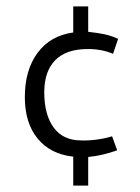

<svg xmlns="http://www.w3.org/2000/svg" viewBox="-20 -533 439 603"><path d="M210 -41V50H257V-40Q301 -44 348 -61L332 -105Q310 -98 283 -94.5Q256 -91 235 -92Q178 -92 148.5 -132.5Q119 -173 119 -243Q119 -309 153.5 -344Q188 -379 256 -379Q300 -379 335 -364L351 -411Q329 -421 307.5 -425.5Q286 -430 257 -433V-513H210V-431Q138 -421 98 -367Q58 -313 58 -228Q58 -147 98 -98Q138 -49 210 -41Z"/></svg>

Font: Cambay Devanagari
Style: Regular
Weight: 400
Designer: Pooja Saxena
Foundry: Pooja Saxena
Version: Version 1.180;PS 001.180;hotconv 1.0.70;makeotf.lib2.5.58329